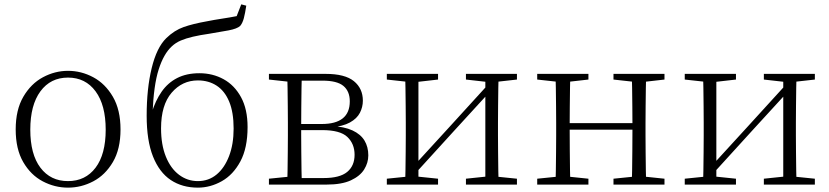

<svg xmlns="http://www.w3.org/2000/svg" viewBox="-20 -847 3806 881"><path d="M292 14Q231 14 176 -15Q121 -44 86.5 -103.5Q52 -163 52 -253Q52 -343 87 -403Q122 -463 177 -492.5Q232 -522 292 -522Q353 -522 408 -492.5Q463 -463 498 -403Q533 -343 533 -253Q533 -163 498 -103.5Q463 -44 408 -15Q353 14 292 14ZM292 -16Q372 -16 418.5 -77.5Q465 -139 465 -252Q465 -365 418.5 -428Q372 -491 292 -491Q212 -491 165.5 -428Q119 -365 119 -252Q119 -139 165.5 -77.5Q212 -16 292 -16Z M888 14Q816 14 763.5 -21Q711 -56 682 -129Q653 -202 653 -316Q653 -440 676 -534.5Q699 -629 743 -672Q780 -708 823 -723Q866 -738 928 -749Q963 -756 999.5 -761.5Q1036 -767 1066 -773L1087 -827L1110 -821Q1105 -787 1099 -764Q1093 -741 1082 -728Q1068 -715 1028.5 -707.5Q989 -700 939 -692Q897 -686 865 -678.5Q833 -671 809.5 -661Q786 -651 768 -634Q731 -600 708 -528Q685 -456 680 -327L676 -329Q693 -385 721.5 -426Q750 -467 793 -489Q836 -511 895 -511Q956 -511 1006 -483.5Q1056 -456 1086 -401Q1116 -346 1116 -264Q1116 -168 1083 -106.5Q1050 -45 997.5 -15.5Q945 14 888 14ZM888 -16Q937 -16 973.5 -46Q1010 -76 1031 -130.5Q1052 -185 1052 -257Q1052 -332 1031.5 -381Q1011 -430 974 -454Q937 -478 888 -478Q816 -478 767.5 -421.5Q719 -365 719 -258Q719 -183 741 -128.5Q763 -74 801.5 -45Q840 -16 888 -16Z M1214 0V-27L1323 -38L1331 -30H1465Q1539 -30 1573 -58Q1607 -86 1607 -137Q1607 -187 1574 -218.5Q1541 -250 1458 -250H1331V-278H1456Q1585 -278 1585 -382Q1585 -428 1556 -452.5Q1527 -477 1459 -477H1331L1323 -470L1214 -482V-508H1474Q1563 -508 1604 -474.5Q1645 -441 1645 -385Q1645 -356 1631.5 -329.5Q1618 -303 1585.5 -285Q1553 -267 1496 -262L1499 -269Q1560 -266 1597.5 -248.5Q1635 -231 1652.5 -202Q1670 -173 1670 -134Q1670 -100 1651 -69.5Q1632 -39 1590 -19.5Q1548 0 1478 0ZM1298 0Q1299 -24 1299.5 -64.5Q1300 -105 1300.5 -148.5Q1301 -192 1301 -226V-283Q1301 -316 1300.5 -359.5Q1300 -403 1299.5 -443.5Q1299 -484 1298 -508H1365Q1364 -484 1363.5 -443Q1363 -402 1362.5 -355Q1362 -308 1362 -267V-226Q1362 -192 1362.5 -148.5Q1363 -105 1363.5 -64.5Q1364 -24 1365 0Z M1755 0V-27L1863 -38H1884L1990 -27V0ZM2118 0V-27L2223 -38H2244L2352 -27V0ZM1839 0Q1840 -24 1840.5 -64.5Q1841 -105 1841.5 -148.5Q1842 -192 1842 -226V-283Q1842 -316 1841.5 -359.5Q1841 -403 1840.5 -443.5Q1840 -484 1839 -508H1900V0ZM1880 -45 1850 -61H1856L2040 -262L2225 -465L2253 -447H2247L2063 -246ZM2207 0V-508H2268Q2267 -484 2266.5 -443.5Q2266 -403 2265.5 -359.5Q2265 -316 2265 -283V-226Q2265 -192 2265.5 -148.5Q2266 -105 2266.5 -64.5Q2267 -24 2268 0ZM1755 -482V-508H1990V-482L1885 -470H1864ZM2118 -482V-508H2352V-482L2245 -470H2224Z M2529 0Q2530 -24 2530.5 -64.5Q2531 -105 2531.5 -148.5Q2532 -192 2532 -226V-283Q2532 -316 2531.5 -359.5Q2531 -403 2530.5 -443.5Q2530 -484 2529 -508H2597Q2596 -484 2595.5 -443Q2595 -402 2594.5 -357Q2594 -312 2594 -275V-256Q2594 -207 2594.5 -157Q2595 -107 2595.5 -65.5Q2596 -24 2597 0ZM2878 0Q2880 -24 2880.5 -65.5Q2881 -107 2881.5 -157Q2882 -207 2882 -256V-275Q2882 -312 2881.5 -357Q2881 -402 2880.5 -443Q2880 -484 2878 -508H2945Q2944 -484 2943.5 -443.5Q2943 -403 2942.5 -359.5Q2942 -316 2942 -283V-226Q2942 -192 2942.5 -148.5Q2943 -105 2943.5 -64.5Q2944 -24 2945 0ZM2445 0V-27L2554 -38H2574L2680 -27V0ZM2445 -482V-508H2680V-482L2574 -470H2554ZM2795 0V-27L2903 -38H2924L3029 -27V0ZM2795 -482V-508H3029V-482L2924 -470H2903ZM2562 -252V-282H2912V-252Z M3122 0V-27L3230 -38H3251L3357 -27V0ZM3485 0V-27L3590 -38H3611L3719 -27V0ZM3206 0Q3207 -24 3207.5 -64.5Q3208 -105 3208.5 -148.5Q3209 -192 3209 -226V-283Q3209 -316 3208.5 -359.5Q3208 -403 3207.5 -443.5Q3207 -484 3206 -508H3267V0ZM3247 -45 3217 -61H3223L3407 -262L3592 -465L3620 -447H3614L3430 -246ZM3574 0V-508H3635Q3634 -484 3633.5 -443.5Q3633 -403 3632.5 -359.5Q3632 -316 3632 -283V-226Q3632 -192 3632.5 -148.5Q3633 -105 3633.5 -64.5Q3634 -24 3635 0ZM3122 -482V-508H3357V-482L3252 -470H3231ZM3485 -482V-508H3719V-482L3612 -470H3591Z"/></svg>

Font: Noto Serif SC ExtraLight
Style: Regular
Weight: 200
Designer: Ryoko NISHIZUKA 西塚涼子 (kana & ideographs); Frank Grießhammer (Latin, Greek & Cyrillic); Wenlong ZHANG 张文龙 (bopomofo); San
Foundry: Adobe
Version: Version 2.002-H1;hotconv 1.1.0;makeotfexe 2.6.0